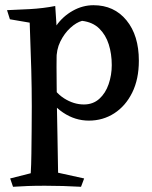

<svg xmlns="http://www.w3.org/2000/svg" viewBox="-20 -457 585 737"><path d="M192 -434Q194 -402 196 -374Q198 -346 198 -324Q198 -292 197.5 -262Q197 -232 197 -201Q197 -166 197.5 -129Q198 -92 198.5 -46.5Q199 -1 200.5 60.5Q202 122 203 206L303 228L291 260Q254 258 222.5 257Q191 256 153 256Q114 256 87 257Q60 258 30 260L19 228L98 208Q100 176 100.5 132.5Q101 89 101.5 42Q102 -5 102 -49Q102 -117 100 -191Q98 -265 94 -370L18 -383L7 -418Q41 -419 94 -422Q147 -425 192 -434ZM339 -437Q418 -437 465.5 -379Q513 -321 513 -224Q513 -153 487.5 -101.5Q462 -50 418.5 -22Q375 6 321 6Q268 6 222 -25Q176 -56 147 -111L165 -152Q189 -103 226 -79.5Q263 -56 302 -56Q337 -56 361 -77.5Q385 -99 397 -134Q409 -169 409 -207Q409 -250 397.5 -286.5Q386 -323 361 -347.5Q336 -372 295 -377Q273 -371 250 -350Q227 -329 211.5 -297.5Q196 -266 197 -227L168 -282Q172 -324 196.5 -359Q221 -394 259 -415.5Q297 -437 339 -437Z"/></svg>

Font: Ruwudu Medium
Style: Regular
Weight: 500
Designer: Becca Hirsbrunner Spalinger
Foundry: SIL International
Version: Version 3.000